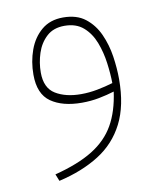

<svg xmlns="http://www.w3.org/2000/svg" viewBox="-68 -353 551 665"><g transform="rotate(-10 207.5 -20.5)"><path d="M352.5 -54.2Q352.5 38.6 320.8 100.8Q289.1 163.1 229.7 200.4Q170.4 237.8 87.9 256.8L78.1 232.4Q161.6 210.9 212.6 179.2Q263.7 147.5 290.5 100.3Q317.4 53.2 326.7 -15.1Q301.3 -7.3 272.5 -1.7Q243.7 3.9 211.9 3.9Q144 3.9 103.5 -24.4Q63 -52.7 63 -120.6Q63 -166.5 77.6 -207Q92.3 -247.6 122.3 -272.9Q152.3 -298.3 198.2 -298.3Q246.1 -298.3 276.1 -274.9Q306.2 -251.5 323 -214.4Q339.8 -177.2 346.2 -134.8Q352.5 -92.3 352.5 -54.2ZM214.4 -25.9Q243.2 -25.9 272.2 -31.5Q301.3 -37.1 327.1 -44.9Q326.7 -77.6 321.5 -116.2Q316.4 -154.8 303 -189.7Q289.6 -224.6 264.2 -246.8Q238.8 -269 197.8 -269Q159.2 -269 135.3 -247.1Q111.3 -225.1 100.3 -191.7Q89.4 -158.2 89.4 -123.5Q89.4 -69.3 124.8 -47.6Q160.2 -25.9 214.4 -25.9Z"/></g></svg>

Font: Vazirmatn FD NL Thin
Style: Regular
Weight: 100
Designer: Saber Rastikerdar
Foundry: Saber Rastikerdar
Version: Version 33.003